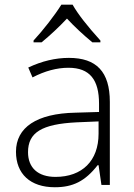

<svg xmlns="http://www.w3.org/2000/svg" viewBox="-20 -786 570 816"><path d="M122.6 -606H156.7C193.4 -636.2 229.5 -669.9 264.6 -707C296.9 -672.4 333 -638.7 372.6 -606H406.7V-613.8C350.1 -676.3 310.5 -727.1 288.6 -766.1H240.7C213.9 -722.7 163.1 -657.2 122.6 -613.8ZM446.8 0V-353C446.8 -481.4 389.6 -540 272.9 -540C215.8 -540 158.2 -526.4 100.1 -499L118.2 -457C170.9 -484.4 221.7 -498 271 -498C362.3 -498 400.9 -446.3 400.9 -345.2V-310.1L299.8 -307.1C136.2 -303.7 47.9 -244.6 47.9 -141.1C47.9 -46.9 108.9 9.8 212.9 9.8C289.6 9.8 341.8 -15.6 395 -84H398.9L411.1 0ZM215.8 -34.2C141.6 -34.2 99.1 -72.8 99.1 -139.2C99.1 -222.7 157.2 -258.8 306.2 -266.1L398.9 -270V-217.8C398.9 -102.5 329.1 -34.2 215.8 -34.2Z"/></svg>

Font: Open Sans 300
Style: Regular
Weight: 300
Foundry: Ascender Corporation
Version: Version 1.100;PS 001.100;hotconv 1.0.88;makeotf.lib2.5.64775